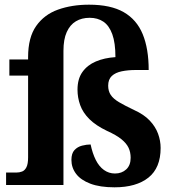

<svg xmlns="http://www.w3.org/2000/svg" viewBox="-20 -790 746 820"><path d="M469 10Q407 10 366 -5.5Q325 -21 305 -47.5Q285 -74 285 -107Q285 -135 298 -149Q311 -163 330.5 -168Q350 -173 367 -173Q375 -135 389 -107Q403 -79 424 -64Q445 -49 471 -49Q500 -49 519 -66.5Q538 -84 538 -116Q538 -140 529 -159Q520 -178 498.5 -195.5Q477 -213 437 -231Q389 -254 361.5 -281.5Q334 -309 322.5 -341Q311 -373 311 -407Q311 -453 332 -482.5Q353 -512 389.5 -527.5Q426 -543 473 -546Q473 -607 459.5 -644Q446 -681 421.5 -697.5Q397 -714 363 -714Q329 -714 304 -699Q279 -684 265 -653Q251 -622 251 -573V0H6V-53H49Q63 -53 74.5 -57.5Q86 -62 93 -76Q100 -90 100 -118V-467H20V-536H100V-546Q100 -630 134.5 -679Q169 -728 228 -749Q287 -770 360 -770Q453 -770 508.5 -738Q564 -706 589.5 -644Q615 -582 615 -491H559Q527 -491 500 -485.5Q473 -480 457.5 -465.5Q442 -451 442 -424Q442 -401 453 -384.5Q464 -368 488.5 -353.5Q513 -339 553 -320Q595 -301 619.5 -275Q644 -249 655 -219Q666 -189 666 -158Q666 -73 614 -31.5Q562 10 469 10Z"/></svg>

Font: Noto Serif Thai
Style: Regular
Weight: 400
Designer: Monotype Design Team
Foundry: Monotype Imaging Inc.
Version: Version 2.001